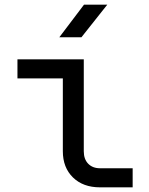

<svg xmlns="http://www.w3.org/2000/svg" viewBox="-20 -805 640 825"><path d="M410 0Q337 0 293.5 -42.5Q250 -85 250 -155V-468H55V-550H340V-155Q340 -121 359 -101.5Q378 -82 410 -82H550V0ZM235 -645 341 -785H441L330 -645Z"/></svg>

Font: JetBrainsMonoNL NF
Style: Regular
Weight: 400
Designer: Philipp Nurullin, Konstantin Bulenkov
Foundry: JetBrains
Version: Version 2.304; ttfautohint (v1.8.4.7-5d5b);Nerd Fonts 3.2.1